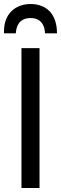

<svg xmlns="http://www.w3.org/2000/svg" viewBox="-22 -935 304 957"><path d="M130 -915C60 -915 -2 -871 -2 -780V-769H57C58 -793 67 -845 130 -845C193 -845 202 -793 202 -769H262C262 -869 206 -915 130 -915ZM85 2H175V-695H85Z"/></svg>

Font: Repo
Style: Regular
Weight: 400
Designer: Stefan Peev
Foundry: Context Ltd
Version: Version 0.000